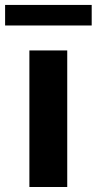

<svg xmlns="http://www.w3.org/2000/svg" viewBox="-57 -747 386 767"><path d="M60.4 0V-545.5H211.6V0ZM309.3 -727.3V-645.2H-36.6V-727.3Z"/></svg>

Font: Inter P
Style: Bold
Weight: 700
Designer: Rasmus Andersson
Foundry: rsms
Version: Version 3.018;git-588b23468